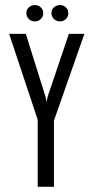

<svg xmlns="http://www.w3.org/2000/svg" viewBox="-20 -722 362 742"><path d="M125.7 0V-259.2L15.4 -591H79.8L156 -348.1L160 -328.1L164 -348.1L246.1 -591H306.1L188.5 -255.9V0ZM114.6 -639.3Q100.9 -639.3 91.4 -648.6Q81.8 -658 81.8 -671.3Q81.8 -684.7 91.4 -693.5Q100.9 -702.4 114.6 -702.4Q128.4 -702.4 137.8 -693.5Q147.1 -684.7 147.1 -671.3Q147.1 -658 137.8 -648.6Q128.4 -639.3 114.6 -639.3ZM211.6 -639.3Q197.9 -639.3 188.3 -648.6Q178.8 -658 178.8 -671.3Q178.8 -684.7 188.3 -693.5Q197.9 -702.4 211.6 -702.4Q225.4 -702.4 234.7 -693.5Q244.1 -684.7 244.1 -671.3Q244.1 -658 234.7 -648.6Q225.4 -639.3 211.6 -639.3Z"/></svg>

Font: Alumni Sans SC Thin
Style: Regular
Weight: 100
Designer: Robert E. Leuschke
Foundry: Robert E. Leuschke
Version: Version 1.018